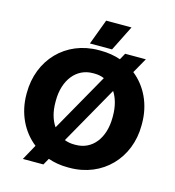

<svg xmlns="http://www.w3.org/2000/svg" viewBox="-132 -1009 1056 1156"><g transform="rotate(15 396.0 -431.0)"><path d="M544 -898H386L327 -740H465ZM117 36H245L268 -5C305 8 346 15 390 15H402C608 15 755 -140 755 -344V-356C755 -474 706 -576 624 -641L677 -735H548L526 -695C488 -708 446 -715 402 -715H390C183 -715 37 -560 37 -354V-346C37 -228 87 -125 170 -60ZM218 -345V-355C218 -483 288 -572 391 -572H401C423 -572 444 -568 462 -560L258 -199C232 -236 218 -286 218 -345ZM536 -500C560 -463 574 -413 574 -355V-345C574 -215 505 -128 402 -128H391C370 -128 350 -132 332 -139Z"/></g></svg>

Font: Fixel Display ExtraBold
Style: Regular
Weight: 800
Designer: AlfaBravo + MacPaw
Foundry: Kyrylo Tkachov, Marchela Mozhyna, Serhii Makarenko, Maria Weinstein, Zakhar Kryvoshyya
Version: Version 1.211